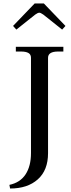

<svg xmlns="http://www.w3.org/2000/svg" viewBox="-20 -969 410 1103"><path d="M55 -820 179 -949H232L356 -820L337 -799L229 -885Q213 -896 206 -896Q197 -896 182 -885L74 -799ZM34 93Q96 80 127 32.5Q158 -15 158 -90V-637Q158 -656 143.5 -664.5Q129 -673 100 -673H71V-700H344V-673H314Q256 -673 256 -637V-89Q256 9 197 61.5Q138 114 38 114Z"/></svg>

Font: TavirajRegular
Style: Regular
Weight: 400
Designer: Katatrad Team
Foundry: CadsonDemak
Version: Version 1.001